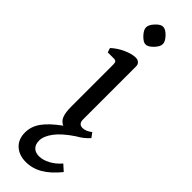

<svg xmlns="http://www.w3.org/2000/svg" viewBox="-307 -653 904 904"><g transform="rotate(45 145.5 -201.0)"><path d="M83 -596Q83 -613 102.5 -634Q122 -655 138 -655Q155 -655 175 -634Q195 -613 195 -596Q195 -579 175 -558Q155 -537 138 -537Q123 -537 103 -558Q83 -579 83 -596ZM30 157Q30 117 55 82Q80 47 135 7Q115 -1 106.5 -22.5Q98 -44 98 -83V-363Q98 -375 94 -380Q90 -385 80 -385H39L32 -407Q58 -431 91.5 -446Q125 -461 150 -461Q163 -461 171.5 -453.5Q180 -446 180 -434V-80Q180 -49 207 -49Q228 -49 253 -68L270 -45Q246 -18 213 0Q156 38 130 73Q104 108 104 137Q104 163 118 176.5Q132 190 156 190Q181 190 209.5 175Q238 160 261 133L291 160Q253 207 214 230Q175 253 131 253Q86 253 58 227.5Q30 202 30 157Z"/></g></svg>

Font: Kurale
Style: Regular
Weight: 400
Designer: Eduardo Rodriguez Tunni
Foundry: Eduardo Rodriguez Tunni
Version: Version 2.000